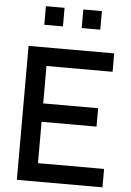

<svg xmlns="http://www.w3.org/2000/svg" viewBox="-63 -1025 730 1071"><g transform="rotate(5 302.0 -489.5)"><path d="M254.4 -979V-875H149.9V-979ZM463.4 -979V-875H359.4V-979ZM552.2 -647H182.1V-437.5H489.7V-334.5H182.1V-103H552.2V0H72.8V-750H552.2Z"/></g></svg>

Font: Manrope3 Semibold
Style: Regular
Weight: 600
Width: 4
Designer: Mikhail Sharanda
Foundry: Mikhail Sharanda
Version: Version 3.000;PS 003.000;hotconv 1.0.88;makeotf.lib2.5.64775